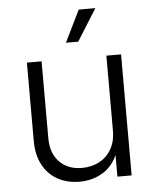

<svg xmlns="http://www.w3.org/2000/svg" viewBox="-54 -798 685 852"><g transform="rotate(-5 289.0 -372.5)"><path d="M266.6 7.8Q211.9 7.8 169.4 -15.4Q127 -38.6 103 -83.3Q79.1 -127.9 79.1 -191.9V-539.1H144.5V-196.8Q144.5 -129.4 182.1 -90.8Q219.7 -52.2 282.7 -52.2Q325.2 -52.2 359.4 -70.3Q393.6 -88.4 413.3 -122.8Q433.1 -157.2 433.1 -205.1V-539.1H498.5V0H435.1V-126H446.8Q423.8 -55.2 375.7 -23.7Q327.6 7.8 266.6 7.8ZM259.3 -611.8 328.6 -753.4H402.8L314 -611.8Z"/></g></svg>

Font: Inter 18pt Light
Style: Regular
Weight: 300
Designer: Rasmus Andersson
Foundry: rsms
Version: Version 4.001;git-66647c0bb